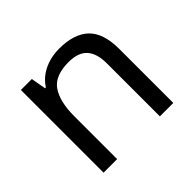

<svg xmlns="http://www.w3.org/2000/svg" viewBox="-131 -713 880 880"><g transform="rotate(-45 309.0 -273.0)"><path d="M343 -546Q439 -546 488 -499.5Q537 -453 537 -349V0H450V-343Q450 -408 421 -440Q392 -472 330 -472Q241 -472 207 -422Q173 -372 173 -278V0H85V-536H156L169 -463H174Q192 -491 218.5 -509.5Q245 -528 277 -537Q309 -546 343 -546Z"/></g></svg>

Font: lsinhala85
Style: Book
Weight: 400
Designer: Jelle Bosma - Monotype Design Team
Foundry: Monotype Imaging Inc.
Version: Version 2.003